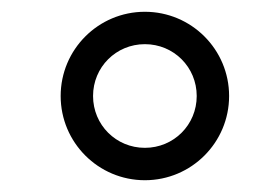

<svg xmlns="http://www.w3.org/2000/svg" viewBox="-20 -708 440 326"><path d="M369 -545C369 -624 305 -688 226 -688C147 -688 83 -624 83 -545C83 -466 147 -402 226 -402C305 -402 369 -466 369 -545ZM314 -545C314 -496 275 -457 226 -457C177 -457 138 -496 138 -545C138 -594 177 -633 226 -633C275 -633 314 -594 314 -545Z"/></svg>

Font: STIXGeneral
Style: Bold Italic
Weight: 700
Italic angle: -16.33°
Designer: MicroPress Inc., with final additions and corrections provided by Coen Hoffman, Elsevier (retired)
Version: Version 1.1.0